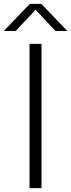

<svg xmlns="http://www.w3.org/2000/svg" viewBox="-56 -965 366 985"><path d="M95.5 0V-740H157V0ZM-36.5 -806 97 -945H156L289.5 -806H228.5L126.5 -915L24.5 -806Z"/></svg>

Font: Encode Sans SmExp Lt
Style: Regular
Weight: 300
Width: 6
Designer: Multiple Designers
Foundry: Impallari Type
Version: Version 3.002; ttfautohint (v1.8.3) -l 8 -r 50 -G 200 -x 14 